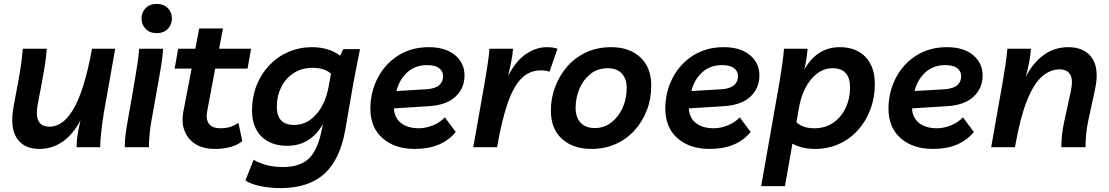

<svg xmlns="http://www.w3.org/2000/svg" viewBox="-20 -755 5688 985"><path d="M183 9Q102 9 66 -46.5Q30 -102 50 -210L73 -334Q83 -387 88.5 -427Q94 -467 97 -505H220Q217 -462 209.5 -416Q202 -370 195 -332L173 -217Q163 -163 177.5 -134Q192 -105 235 -105Q265 -105 294.5 -124Q324 -143 352.5 -188.5Q381 -234 406 -311.5Q431 -389 452 -505H571L512 -172Q504 -122 499 -76Q494 -30 494 0H373Q373 -31 378.5 -66Q384 -101 393 -138Q355 -66 301.5 -28.5Q248 9 183 9Z M620 0Q620 -31 624 -63.5Q628 -96 634 -128L670 -334Q679 -387 685 -427Q691 -467 694 -505H817Q814 -462 806.5 -416Q799 -370 792 -332L757 -136Q751 -102 747.5 -68Q744 -34 744 0ZM784 -585Q748 -585 727 -607Q706 -629 706 -660Q706 -691 727 -713Q748 -735 784 -735Q820 -735 841 -713Q862 -691 862 -660Q862 -629 841 -607Q820 -585 784 -585Z M1083 9Q1022 9 982.5 -16Q943 -41 926.5 -84.5Q910 -128 921 -184L963 -403H876L894 -505H982L1002 -609H1124L1104 -505H1268L1250 -403H1084L1043 -185Q1035 -144 1051.5 -120.5Q1068 -97 1112 -97Q1137 -97 1158 -103Q1179 -109 1203 -125L1223 -31Q1197 -10 1161 -0.5Q1125 9 1083 9Z M1419 210Q1366 210 1317 200Q1268 190 1239 171L1281 65Q1346 102 1431 102Q1515 102 1560.5 62Q1606 22 1627 -72L1637 -119Q1603 -61 1557.5 -34Q1512 -7 1454 -7Q1370 -7 1321.5 -54.5Q1273 -102 1273 -189Q1273 -257 1296 -316Q1319 -375 1361 -419.5Q1403 -464 1459.5 -488.5Q1516 -513 1582 -513Q1626 -513 1663 -501Q1700 -489 1725 -469L1741 -503H1827Q1819 -464 1810 -418Q1801 -372 1792 -324L1751 -87Q1724 65 1643 137.5Q1562 210 1419 210ZM1489 -114Q1554 -114 1602 -168Q1650 -222 1666 -311L1678 -377Q1645 -407 1584 -407Q1528 -407 1486.5 -380Q1445 -353 1422.5 -307.5Q1400 -262 1400 -208Q1400 -114 1489 -114Z M2108 9Q2005 9 1942.5 -46Q1880 -101 1880 -199Q1881 -286 1919 -357.5Q1957 -429 2024 -471Q2091 -513 2180 -513Q2265 -513 2314 -472.5Q2363 -432 2363 -368Q2363 -302 2316 -258.5Q2269 -215 2177 -210L2001 -199Q2003 -151 2037 -124Q2071 -97 2129 -97Q2164 -97 2201 -112Q2238 -127 2262 -153L2318 -78Q2247 9 2108 9ZM2171 -421Q2110 -421 2069 -383.5Q2028 -346 2014 -288L2167 -297Q2212 -300 2232.5 -317.5Q2253 -335 2253 -364Q2253 -390 2232.5 -405.5Q2212 -421 2171 -421Z M2799 -387Q2781 -394 2753 -394Q2698 -394 2657 -354.5Q2616 -315 2585.5 -228.5Q2555 -142 2530 0H2408L2467 -334Q2476 -387 2482 -427Q2488 -467 2491 -505H2612Q2610 -477 2603 -440.5Q2596 -404 2587 -366Q2628 -445 2680 -479Q2732 -513 2785 -513Q2801 -513 2815 -511Q2829 -509 2840 -505Z M3116 -513Q3209 -513 3265 -461Q3321 -409 3321 -316Q3321 -247 3298 -188Q3275 -129 3234 -84.5Q3193 -40 3137 -15.5Q3081 9 3015 9Q2920 9 2863 -42.5Q2806 -94 2806 -188Q2806 -250 2827.5 -308Q2849 -366 2889 -412.5Q2929 -459 2986 -486Q3043 -513 3116 -513ZM3032 -98Q3079 -98 3116 -126.5Q3153 -155 3174 -201.5Q3195 -248 3195 -302Q3195 -352 3169.5 -378.5Q3144 -405 3097 -405Q3046 -405 3009 -375.5Q2972 -346 2952.5 -299.5Q2933 -253 2933 -202Q2933 -153 2958.5 -125.5Q2984 -98 3032 -98Z M3621 9Q3518 9 3455.5 -46Q3393 -101 3393 -199Q3394 -286 3432 -357.5Q3470 -429 3537 -471Q3604 -513 3693 -513Q3778 -513 3827 -472.5Q3876 -432 3876 -368Q3876 -302 3829 -258.5Q3782 -215 3690 -210L3514 -199Q3516 -151 3550 -124Q3584 -97 3642 -97Q3677 -97 3714 -112Q3751 -127 3775 -153L3831 -78Q3760 9 3621 9ZM3684 -421Q3623 -421 3582 -383.5Q3541 -346 3527 -288L3680 -297Q3725 -300 3745.5 -317.5Q3766 -335 3766 -364Q3766 -390 3745.5 -405.5Q3725 -421 3684 -421Z M4288 -513Q4372 -513 4420 -463Q4468 -413 4468 -324Q4468 -254 4445 -193Q4422 -132 4380.5 -86.5Q4339 -41 4283 -16Q4227 9 4161 9Q4094 9 4045 -18L4042 1L4007 200H3885L3979 -334Q3988 -387 3993.5 -427Q3999 -467 4002 -505H4123Q4121 -477 4116.5 -450Q4112 -423 4106 -398Q4140 -457 4185.5 -485Q4231 -513 4288 -513ZM4251 -405Q4189 -405 4141.5 -348.5Q4094 -292 4078 -197L4066 -128Q4098 -97 4158 -97Q4214 -97 4255 -125.5Q4296 -154 4318.5 -201.5Q4341 -249 4341 -306Q4341 -405 4251 -405Z M4766 9Q4663 9 4600.5 -46Q4538 -101 4538 -199Q4539 -286 4577 -357.5Q4615 -429 4682 -471Q4749 -513 4838 -513Q4923 -513 4972 -472.5Q5021 -432 5021 -368Q5021 -302 4974 -258.5Q4927 -215 4835 -210L4659 -199Q4661 -151 4695 -124Q4729 -97 4787 -97Q4822 -97 4859 -112Q4896 -127 4920 -153L4976 -78Q4905 9 4766 9ZM4829 -421Q4768 -421 4727 -383.5Q4686 -346 4672 -288L4825 -297Q4870 -300 4890.5 -317.5Q4911 -335 4911 -364Q4911 -390 4890.5 -405.5Q4870 -421 4829 -421Z M5065 0 5124 -334Q5133 -387 5139 -427Q5145 -467 5148 -505H5269Q5264 -438 5242 -361Q5281 -435 5336 -474Q5391 -513 5460 -513Q5544 -513 5582.5 -457Q5621 -401 5597 -293L5563 -136Q5556 -102 5552.5 -68Q5549 -34 5549 0H5425Q5425 -64 5439 -128L5474 -289Q5486 -346 5470.5 -372.5Q5455 -399 5415 -399Q5369 -399 5327 -363.5Q5285 -328 5249.5 -241Q5214 -154 5187 0Z"/></svg>

Font: Livvic SemiBold
Style: Italic
Weight: 600
Italic angle: -10°
Designer: Jacques Le Bailly, Baron von Fonthausen
Version: Version 1.001; ttfautohint (v1.8.2)